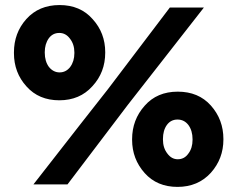

<svg xmlns="http://www.w3.org/2000/svg" viewBox="-20 -730 939 760"><path d="M214.8 -333Q295.9 -333 345.7 -388.7Q396.5 -443.4 396.5 -521.5Q396.5 -521.5 396.5 -523.4Q396.5 -599.6 346.7 -654.3Q297.9 -710 215.8 -710Q133.8 -710 84 -654.3Q35.2 -599.6 35.2 -522.5Q35.2 -521.5 35.2 -519.5Q35.2 -442.4 85 -387.7Q133.8 -333 214.8 -333ZM682.6 9.8Q763.7 9.8 814.5 -45.9Q864.3 -101.6 864.3 -177.7Q864.3 -178.7 864.3 -179.7Q864.3 -256.8 814.5 -312.5Q765.6 -367.2 683.6 -367.2Q601.6 -367.2 552.7 -311.5Q502.9 -255.9 502.9 -178.7Q502.9 -178.7 502.9 -176.8Q502.9 -100.6 552.7 -44.9Q601.6 9.8 682.6 9.8ZM215.8 -443.4Q191.4 -443.4 173.8 -464.8Q157.2 -487.3 157.2 -521.5Q157.2 -521.5 157.2 -523.4Q157.2 -555.7 172.9 -578.1Q188.5 -599.6 214.8 -599.6Q240.2 -599.6 256.8 -577.1Q274.4 -554.7 274.4 -522.5Q274.4 -521.5 274.4 -519.5Q274.4 -487.3 257.8 -464.8Q241.2 -443.4 215.8 -443.4ZM683.6 -99.6Q659.2 -99.6 642.6 -122.1Q625 -144.5 625 -177.7Q625 -178.7 625 -179.7Q625 -213.9 640.6 -235.4Q656.2 -256.8 682.6 -256.8Q709 -256.8 725.6 -235.4Q742.2 -212.9 742.2 -178.7Q742.2 -178.7 742.2 -176.8Q742.2 -143.6 725.6 -122.1Q710 -99.6 683.6 -99.6ZM407.2 -377Q333 -283.2 112.3 0Q145.5 0 247.1 0Q306.6 -79.1 486.3 -315.4Q561.5 -411.1 787.1 -700.2Q752.9 -700.2 652.3 -700.2Q590.8 -619.1 407.2 -377Z"/></svg>

Font: Big-Shock
Style: Black
Weight: 400